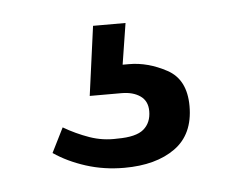

<svg xmlns="http://www.w3.org/2000/svg" viewBox="-30 -38 326 265"><g transform="rotate(-5 133.0 94.5)"><path d="M133 194Q105 194 80 186Q55 178 36 165L53 131Q70 141 88.5 147.5Q107 154 127 153Q153 153 163.5 144Q174 135 174 119Q174 105 164 98Q154 91 138 91H94L107 -5H152L143 52H152Q178 52 204 66Q230 80 230 117Q230 156 203.5 175Q177 194 133 194Z"/></g></svg>

Font: Montagu Slab 16pt
Style: Regular
Weight: 400
Designer: Florian Karsten
Foundry: Florian Karsten
Version: Version 1.000; ttfautohint (v1.8.3)